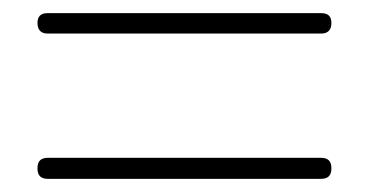

<svg xmlns="http://www.w3.org/2000/svg" viewBox="-20 -509 561 292"><path d="M260 -489H52C42 -489 37 -484 37 -474C37 -464 42 -458 52 -458H260H469C479 -458 484 -464 484 -474C484 -484 479 -489 469 -489ZM260 -269H53C42 -269 37 -264 37 -253C37 -242 42 -237 53 -237H260H468C479 -237 484 -242 484 -253C484 -264 479 -269 468 -269Z"/></svg>

Font: GenSenRounded2 TW EL
Style: Regular
Weight: 250
Version: Version 2.100;PS 2.1;hotconv 16.6.51;makeotf.lib2.5.65220 DE